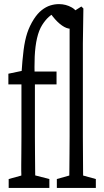

<svg xmlns="http://www.w3.org/2000/svg" viewBox="-20 -920 510 940"><path d="M22.5 0V-43.5L109.4 -67.4H128.4L221.7 -43.5V0ZM83.5 0Q84.5 -33.2 84.5 -66.9Q84.5 -75.2 84 -84Q84 -86.4 84 -111.8Q84 -140.1 84.5 -168Q85 -195.8 85 -251.5V-506.8H21V-559.1L109.4 -577.6L85 -558.1Q89.4 -626.5 95.5 -674.6Q101.6 -722.7 113.3 -758.3Q125 -793.9 146 -826.7Q163.6 -854 184.3 -870.4Q205.1 -886.7 226.3 -893.3Q247.6 -899.9 268.6 -899.9Q302.7 -899.9 331.8 -883.3Q360.8 -866.7 366.7 -831.5Q365.7 -810.1 354.5 -794.7Q343.3 -779.3 325.2 -779.3Q306.2 -779.3 283.4 -795.2Q260.7 -811 238.3 -839.4L216.8 -867.7V-876H263.2V-864.3Q235.8 -852.5 218.8 -837.2Q201.7 -821.8 186 -796.9Q170.4 -772 161.4 -733.4Q152.3 -694.8 149.9 -642.6Q148.9 -618.7 148.9 -591.8Q148.9 -559.1 150.9 -521.5V-251.5Q150.9 -210 151.4 -168Q151.9 -126 152.1 -83.7Q152.3 -41.5 153.3 0ZM117.7 -506.8V-569.8H256.8V-506.8ZM258.3 0V-43.5L343.3 -67.4H362.3L449.2 -43.5V0ZM318.4 0Q319.3 -41.5 319.6 -83.7Q319.8 -126 320.3 -168Q320.8 -210 320.8 -251.5V-851.6L378.4 -888.2L388.2 -878.4L385.7 -706.5V-251.5Q385.7 -210 386.2 -168Q386.7 -126 386.7 -83.7Q386.7 -41.5 387.7 0Z"/></svg>

Font: Scarab Serif
Style: Regular
Weight: 400
Designer: John Roberts
Foundry: Scarab
Version: 1.0